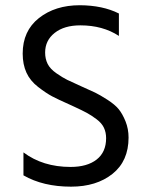

<svg xmlns="http://www.w3.org/2000/svg" viewBox="-20 -700 564 727"><path d="M430.2 -648.9Q369.1 -679.7 282.2 -680.2Q189 -680.2 127.4 -631.6Q65.9 -583 65.9 -497.1Q65.9 -456.1 80.1 -425Q94.2 -394 124.5 -370.6Q154.8 -347.2 177.5 -335.2Q200.2 -323.2 243.2 -304.2Q255.4 -298.8 261.2 -295.9Q291 -282.2 308.6 -272.7Q326.2 -263.2 345.7 -248.5Q365.2 -233.9 373.5 -216.3Q381.8 -198.7 381.8 -176.8Q381.8 -124 345.9 -95.9Q310.1 -67.9 247.1 -67.9Q142.1 -67.9 68.8 -123V-36.1Q143.1 6.8 249 6.8Q345.2 6.8 406 -41.7Q466.8 -90.3 466.8 -179.2Q466.8 -211.9 455.3 -240.5Q443.8 -269 429.4 -286.6Q415 -304.2 386.5 -322.5Q357.9 -340.8 340.1 -349.4Q322.3 -357.9 288.1 -373Q252 -389.2 234.9 -397.5Q217.8 -405.8 193.8 -422.4Q169.9 -439 160.4 -458Q150.9 -477.1 150.9 -501Q150.9 -546.9 187 -575.4Q223.1 -604 284.2 -604Q369.1 -604 430.2 -564Z"/></svg>

Font: FAU Chimera
Style: Regular
Weight: 400
Version: Version 1.002;hotconv 1.0.117;makeotfexe 2.5.65602